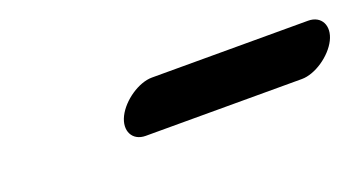

<svg xmlns="http://www.w3.org/2000/svg" viewBox="-24 -439 609 328"><g transform="rotate(-20 280.5 -275.0)"><path d="M205 -230H489C513 -230 544 -251 556 -275C568 -299 557 -320 533 -320H249C225 -320 194 -299 182 -275C170 -251 181 -230 205 -230Z"/></g></svg>

Font: Electronic
Style: BlkUltIt
Weight: 900
Version: Version 1.011